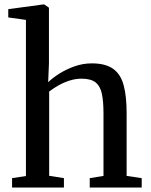

<svg xmlns="http://www.w3.org/2000/svg" viewBox="-20 -839 674 859"><path d="M96 -51.5V-750L17 -761V-798L172 -819H178.5L199 -804.5V-555L195.5 -471Q213.5 -489 244.2 -508.8Q275 -528.5 313 -542Q351 -555.5 390.5 -555.5Q452 -555.5 486 -531.2Q520 -507 533.2 -457.8Q546.5 -408.5 546.5 -332.5V-52L614 -42V0H381.5V-42L443 -52V-332.5Q443 -384 436 -418.5Q429 -453 408 -470Q387 -487 345 -487Q318.5 -487 292.2 -478.8Q266 -470.5 242.2 -457.2Q218.5 -444 200 -429.5V-52.5L266 -42V0H34V-42Z"/></svg>

Font: Merriweather 48pt
Style: Regular
Weight: 400
Version: Version 2.100